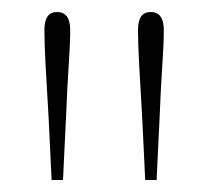

<svg xmlns="http://www.w3.org/2000/svg" viewBox="-20 -768 347 320"><path d="M75 -748Q97 -748 97 -718Q97 -696 94.5 -659Q92 -622 90 -572L85 -468H66L61 -572Q58 -622 56 -659Q54 -696 54 -718Q54 -748 75 -748ZM231 -748Q253 -748 253 -718Q253 -696 250.5 -659Q248 -622 246 -572L241 -468H222L217 -572Q214 -622 212 -659Q210 -696 210 -718Q210 -748 231 -748Z"/></svg>

Font: Source Serif 4 SmText ExtraLight
Style: Regular
Weight: 200
Designer: Frank Grießhammer
Foundry: Adobe
Version: Version 4.005;hotconv 1.1.0;makeotfexe 2.6.0